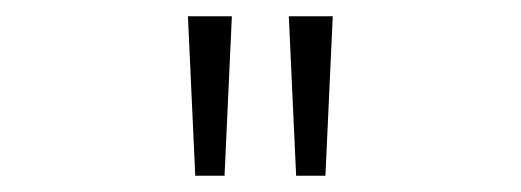

<svg xmlns="http://www.w3.org/2000/svg" viewBox="-20 -770 640 236"><path d="M220 -554 211 -750H265L256 -554ZM344 -554 335 -750H389L380 -554Z"/></svg>

Font: Red Hat Mono VF Light
Style: Regular
Weight: 300
Monospace: yes
Designer: Pentagram, MCKL
Foundry: Pentagram, MCKL
Version: Version 1.023